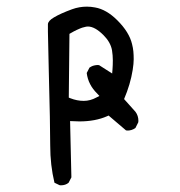

<svg xmlns="http://www.w3.org/2000/svg" viewBox="-20 -431 540 575"><path d="M162.1 124Q176.3 124 185.5 116.2L193.8 100.1L189.9 -68.4Q208 -67.4 217.8 -67.4Q265.6 -67.4 300.8 -83L305.2 -85L357.4 -40.5Q358.9 -40 363 -40Q367.2 -40 373.5 -41.7Q379.9 -43.5 385.7 -47.9L394 -64.5Q394.5 -66.9 394.5 -68.8Q394.5 -84.5 385.7 -96.2L351.6 -134.3Q370.6 -178.7 377.4 -221.7Q380.4 -240.7 380.4 -253.7Q380.4 -266.6 379.4 -277.1Q378.4 -287.6 375.5 -298.8Q367.2 -334.5 331.5 -370.1Q298.8 -402.8 264.6 -408.7Q252.4 -411.1 240.2 -411.1Q217.3 -411.1 195.8 -403.3Q161.1 -390.6 141.6 -378.9Q124 -368.7 123.5 -358.4Q123.5 -355.5 123.5 -335.9Q123.5 -316.4 126 -222.7Q130.4 -56.6 130.4 4.9Q130.4 63.5 143.1 116.2L158.2 123.5Q160.2 124 162.1 124ZM269 -139.2Q250.5 -128.9 230.7 -128.9Q210.9 -128.9 190.9 -136.7L186 -138.7L188 -329.6Q203.1 -338.4 209.7 -341.3Q216.3 -344.2 219.7 -345.7Q223.1 -347.2 226.1 -348.1Q229 -349.1 231.9 -349.6Q238.3 -351.6 243.2 -351.6Q264.2 -351.6 290 -325.7Q311 -304.7 315.4 -280.8Q317.9 -265.1 317.9 -250.5Q317.9 -235.8 316.9 -223.1L315.9 -210.9L276.9 -235.8Q274.9 -236.3 273.2 -236.3Q271.5 -236.3 269.3 -236.1Q267.1 -235.8 264.2 -235.4Q261.2 -234.9 258.3 -233.9Q252.9 -231.9 248 -228.5L239.7 -212.4Q244.1 -177.2 271 -150.9L277.8 -143.6Z"/></svg>

Font: Bakudai
Style: ExtraLight
Weight: 200
Version: Version 1.48